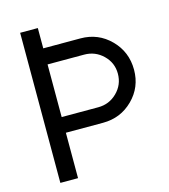

<svg xmlns="http://www.w3.org/2000/svg" viewBox="-111 -835 812 923"><g transform="rotate(-15 295.0 -373.5)"><path d="M348 -646H163V-747H75V-646V0H163V-226H348C406.7 -226 456.3 -246.2 497 -286.5C537.7 -326.8 558 -376 558 -434C558 -493.3 537.7 -543.5 497 -584.5C456.3 -625.5 406.7 -646 348 -646ZM345 -304H163V-566H345C381.7 -566 413 -553.3 439 -528C465 -502.7 478 -472 478 -436C478 -399.3 465 -368.2 439 -342.5C413 -316.8 381.7 -304 345 -304Z"/></g></svg>

Font: Orkney
Style: Regular
Weight: 400
Designer: Samuel Oakes and Alfredo Marco Pradil
Foundry: Alfredo Marco Pradil
Version: 1.0; ttfautohint (v1.5)